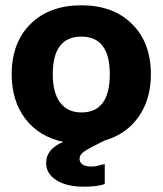

<svg xmlns="http://www.w3.org/2000/svg" viewBox="-20 -530 613 724"><path d="M375 164Q347 174 296 174Q231 174 192.5 149.5Q154 125 154 85Q154 31 219 5Q128 -14 76 -81.5Q24 -149 24 -250Q24 -369 95 -439.5Q166 -510 287 -510Q407 -510 478 -439.5Q549 -369 549 -250Q549 -156 503 -90Q457 -24 374 0Q313 30 296.5 42Q280 54 280 68Q280 98 326 98Q339 98 355 93.5Q371 89 375 89ZM287 -106Q394 -106 394 -250Q394 -392 287 -392Q179 -392 179 -250Q179 -180 207 -143Q235 -106 287 -106Z"/></svg>

Font: Atkinson Hyperlegible Pro
Style: Bold
Weight: 700
Designer: Elliott Scott, Megan Eiswerth, Linus Boman, Theodore Petrosky, Jacob Perez
Foundry: Braille Institute
Version: Version 1.5.1